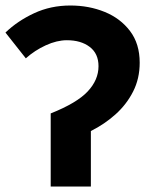

<svg xmlns="http://www.w3.org/2000/svg" viewBox="-20 -684 571 704"><path d="M165.9 0V-268.1Q261.9 -306.3 301.5 -348.7Q341.2 -391 341.2 -441.3Q341.2 -487.5 309 -512Q276.9 -536.5 225.2 -536.5Q188.6 -536.5 147.9 -517.9Q107.2 -499.2 74.7 -470.1L0 -564.6Q44.4 -607.3 105.1 -635.5Q165.8 -663.8 238 -663.8Q306.1 -663.8 363.8 -640.3Q421.5 -616.8 456.8 -570.2Q492.2 -523.6 492.2 -454.1Q492.2 -395.8 468.2 -348.6Q444.3 -301.4 403.9 -265Q363.4 -228.6 313.2 -203.6V0Z"/></svg>

Font: SourceSans3VF
Style: Regular
Weight: 200
Designer: Paul D. Hunt
Foundry: Adobe
Version: Version 3.052;hotconv 1.1.0;makeotfexe 2.6.0